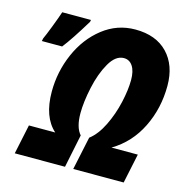

<svg xmlns="http://www.w3.org/2000/svg" viewBox="-107 -824 887 923"><g transform="rotate(15 336.5 -362.5)"><path d="M37 -569Q46 -588 64.5 -636Q83 -684 93 -714H236L234 -704Q172 -602 135 -555H34ZM79 -147H210Q143 -207 143 -333Q143 -432 182.5 -522.5Q222 -613 293.5 -669Q365 -725 455 -725Q558 -725 615.5 -665Q673 -605 673 -503Q673 -391 626 -295.5Q579 -200 490 -147H621L590 0H339L374 -165Q412 -194 440 -251Q468 -308 482.5 -372Q497 -436 497 -485Q497 -529 481 -553.5Q465 -578 437 -578Q396 -578 365.5 -525Q335 -472 319 -398Q303 -324 303 -268Q303 -198 332 -165L298 0H48Z"/></g></svg>

Font: Noto Sans UI CondBlack
Style: Italic
Weight: 900
Width: 3
Italic angle: -12°
Designer: Monotype Design Team
Foundry: Monotype Imaging Inc.
Version: Version 1.001